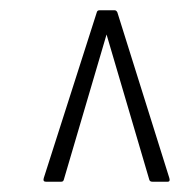

<svg xmlns="http://www.w3.org/2000/svg" viewBox="-20 -703 350 373"><path d="M69 -350Q63 -350 65 -357L168 -679Q169 -683 173 -683H203Q206 -683 208 -679L309 -357Q311 -350 306 -350H276Q271 -350 270 -354L187 -636L104 -354Q103 -350 99 -350Z"/></svg>

Font: Sofia Sans Extra Condensed Light
Style: Italic
Weight: 300
Italic angle: -9°
Version: Version 4.100